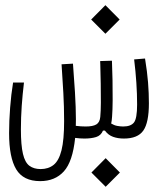

<svg xmlns="http://www.w3.org/2000/svg" viewBox="-20 -526 626 731"><path d="M132.8 163.6Q68.8 163.6 41.7 118.7Q14.6 73.7 14.6 -19Q14.6 -65.4 18.6 -116.5Q22.5 -167.5 29.8 -211.9H71.3Q65.9 -167 62.7 -122.8Q59.6 -78.6 59.6 -33.7Q59.6 26.9 67.4 59.8Q75.2 92.8 92 105.2Q108.9 117.7 134.8 117.7Q164.1 117.7 184.1 101.8Q204.1 85.9 214.1 46.4Q224.1 6.8 224.1 -64.9Q224.1 -120.1 221.2 -171.4Q218.3 -222.7 214.4 -281.2L257.8 -283.7Q261.7 -234.9 265.4 -175Q269 -115.2 269 -71.8Q269 -59.1 268.6 -46.9Q288.1 -44.4 306.2 -44.4Q333.5 -44.4 346.7 -52.2Q359.9 -60.1 361.8 -81.1Q363.8 -101.6 364 -135.3Q364.3 -168.9 363.5 -207.3Q362.8 -245.6 361.8 -281.2Q361.3 -289.6 361.3 -293.5L406.2 -294.9Q407.7 -260.7 408.4 -220.9Q409.2 -181.2 408.9 -144.3Q408.7 -107.4 406.7 -82Q405.8 -66.9 403.3 -55.7Q414.6 -48.8 426.5 -46.6Q438.5 -44.4 449.2 -44.4Q478 -44.4 490 -59.6Q502 -74.7 502 -127.9Q502 -208 490.7 -299.8L532.2 -303.2Q540.5 -252.4 543.7 -211.7Q546.9 -170.9 546.9 -132.8Q546.9 -59.1 525.6 -28.8Q504.4 1.5 451.7 1.5Q428.7 1.5 410.4 -5.1Q392.1 -11.7 379.4 -28.8H372.1Q364.3 -9.8 345.7 -4.2Q327.1 1.5 301.3 1.5Q284.7 1.5 266.1 -1Q256.8 89.4 223.1 126.5Q189.5 163.6 132.8 163.6ZM381.3 -397.5 327.1 -451.7 381.3 -506.3 435.5 -451.7ZM382.3 185.1 328.1 130.9 382.3 76.2 436.5 130.9Z"/></svg>

Font: Cascadia Code NF ExtraLight
Style: Regular
Weight: 200
Monospace: yes
Designer: Aaron Bell
Foundry: Saja Typeworks
Version: Version 2404.023; ttfautohint (v1.8.4)